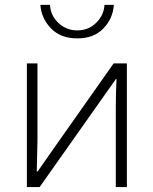

<svg xmlns="http://www.w3.org/2000/svg" viewBox="-20 -758 621 778"><path d="M88.9 0V-501H131.8V-187.5Q129.9 -81.1 128.9 -63.5H132.8L186.5 -140.6L440.4 -501H494.1V0H449.2V-321.3Q449.2 -377.9 452.1 -438.5H450.2L403.3 -372.1L140.6 0ZM143.6 -738.3H182.6Q184.6 -695.3 216.8 -665Q249 -634.8 293 -634.8Q338.9 -634.8 370.1 -666Q401.4 -697.3 403.3 -738.3H441.4Q437.5 -682.6 398.9 -642.6Q360.4 -602.5 293 -602.5Q225.6 -602.5 186.5 -643.1Q147.5 -683.6 143.6 -738.3Z"/></svg>

Font: Gothic A1 ExtraLight
Style: Regular
Weight: 275
Designer: HanYang I&C Co.,Ltd.
Foundry: HanYang I&C Co.,Ltd.
Version: Version 2.50